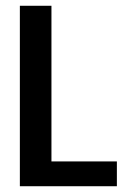

<svg xmlns="http://www.w3.org/2000/svg" viewBox="-20 -645 478 665"><path d="M48.8 -625H158.2V-85.9H384.8V0H48.8Z"/></svg>

Font: Sudo Variable
Style: Regular
Weight: 400
Monospace: yes
Designer: Jens Kutilek
Foundry: Jens Kutilek
Version: Version 0.040